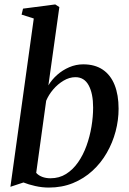

<svg xmlns="http://www.w3.org/2000/svg" viewBox="-20 -837 584 867"><path d="M198.5 -451.5Q214 -477.5 238.2 -499Q262.5 -520.5 292.8 -533.5Q323 -546.5 356 -546.5Q408.5 -546.5 444 -522.5Q479.5 -498.5 497.5 -453.5Q515.5 -408.5 515.5 -346Q515.5 -294.5 502 -243.5Q488.5 -192.5 462.2 -146.8Q436 -101 397.5 -65.8Q359 -30.5 309.5 -10.2Q260 10 200.5 10Q170 10 139 3Q108 -4 86 -13L27 6.5L132.5 -753.5L77.5 -771L84 -798L229.5 -817L248 -805ZM143.5 -56.5Q153.5 -45 170.2 -38.5Q187 -32 208 -32Q247.5 -32 278.5 -51.5Q309.5 -71 332.5 -104Q355.5 -137 370.5 -178.5Q385.5 -220 393 -264.8Q400.5 -309.5 400.5 -351.5Q400.5 -414.5 380.5 -451.5Q360.5 -488.5 320.5 -488.5Q293.5 -488.5 267 -472.8Q240.5 -457 220 -432.8Q199.5 -408.5 188.5 -382Z"/></svg>

Font: Merriweather 72pt Medium
Style: Italic
Weight: 500
Italic angle: -7.8°
Version: Version 2.101